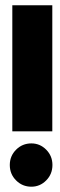

<svg xmlns="http://www.w3.org/2000/svg" viewBox="-20 -695 226 725"><path d="M26.5 -199V-675H177.5V-199ZM98.5 10Q64.5 10 40.8 -13.8Q17 -37.5 17 -72Q17 -106 40.8 -129.8Q64.5 -153.5 98.5 -153.5Q131 -153.5 154.5 -129.8Q178 -106 178 -72Q178 -37.5 154.5 -13.8Q131 10 98.5 10Z"/></svg>

Font: Anybody UltraCondensed ExtraBold
Style: Regular
Weight: 800
Width: 1
Designer: Tyler Finck
Foundry: Etcetera Type Company
Version: Version 1.010; ttfautohint (v1.8.3) -l 8 -r 50 -G 200 -x 14 